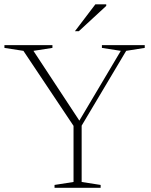

<svg xmlns="http://www.w3.org/2000/svg" viewBox="-20 -890 717 910"><path d="M91 -649 1 -663V-676H228.5V-663L138.5 -649L364.5 -305.5H348.5L552.5 -649L463 -663V-676H666V-663L578 -649L367 -294.5V-27.5L457 -13.5V0H238.5V-13.5L328.5 -27.5V-293.5ZM335 -742 432 -869.5H483.5V-862L353.5 -742Z"/></svg>

Font: Newsreader 16pt 16pt ExtraLight
Style: Regular
Weight: 250
Version: Version 1.003